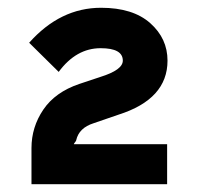

<svg xmlns="http://www.w3.org/2000/svg" viewBox="-20 -835 506 494"><path d="M411 -679Q411 -580 285 -540L221 -518Q183 -506 176 -474Q176 -473 174.5 -471Q173 -469 171.5 -467Q170 -465 170 -464H410V-361H61V-454Q61 -508 91.5 -553Q122 -598 184 -619L238 -637Q296 -655 296 -679Q296 -711 239 -711Q176 -711 131 -650L55 -725Q135 -815 240 -815Q322 -815 366.5 -775.5Q411 -736 411 -679Z"/></svg>

Font: Sinkin Sans 700 Bold
Style: Bold
Weight: 700
Designer: Keith Bates
Foundry: K-Type
Version: Sinkin Sans (version 1.0)  by Keith Bates   •   © 2014   www